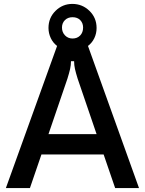

<svg xmlns="http://www.w3.org/2000/svg" viewBox="-20 -962 742 982"><path d="M272 -727Q251 -743 239.5 -767.5Q228 -792 228 -819Q228 -871 264 -906.5Q300 -942 350 -942Q401 -942 437.5 -906.5Q474 -871 474 -819Q474 -791 462.5 -767Q451 -743 430 -727L691 0H569L510 -172H192L133 0H10ZM405 -821Q405 -844 390.5 -859Q376 -874 351 -874Q327 -874 312 -859Q297 -844 297 -821Q297 -797 312.5 -781Q328 -765 351 -765Q375 -765 390 -780.5Q405 -796 405 -821ZM228 -276H474L377 -560Q368 -589 363.5 -609Q359 -629 359 -649H343Q343 -629 338.5 -609Q334 -589 325 -560Z"/></svg>

Font: Open Sauce Sans Medium
Style: Regular
Weight: 500
Designer: Alfredo Marco Pradil
Foundry: Creative Sauce Fz LLC
Version: Version 1.477